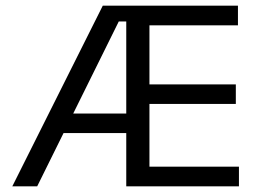

<svg xmlns="http://www.w3.org/2000/svg" viewBox="-20 -659 914 679"><path d="M111.5 0H23.5L343.5 -639H440.5V-583H400ZM455.5 -188.5H173V-257.5H455.5ZM825 0H451V-69.5H825ZM508.5 0H426.5V-639H508.5ZM814 -291.5H473.5V-360.5H814ZM821.5 -569.5H450.5V-639H821.5Z"/></svg>

Font: Anek Kannada
Style: Regular
Weight: 400
Version: Version 1.003